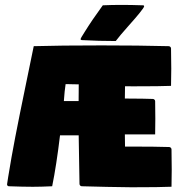

<svg xmlns="http://www.w3.org/2000/svg" viewBox="-20 -779 747 803"><path d="M9.5 -8.1Q9.5 -12 14.2 -38.6Q27.1 -118.9 43.7 -205Q60.3 -291 86.7 -418.6Q113 -546.1 121.1 -585.9Q229.7 -589.1 404.8 -589.1Q560.1 -589.1 685.5 -585.9Q689.7 -585.7 692.5 -582.9Q695.3 -580.1 695.3 -576.2Q696.3 -516.6 696.3 -491.7Q696.3 -453.4 695.3 -419.9Q654.1 -418 540 -418Q520.8 -418 502.9 -418.2Q502.4 -392.8 502.2 -366.9Q589.6 -366.5 619.1 -365.2Q623 -365.2 626 -362.3Q628.9 -359.4 628.9 -355.5Q629.6 -315.4 629.6 -282Q629.6 -252 628.9 -216.8H502.2Q502.4 -199.7 502.9 -166H514.6Q634.3 -166 687.5 -164.1Q691.4 -164.1 694.3 -161.1Q697.3 -158.2 697.3 -154.3Q698.2 -94.7 698.2 -69.8Q698.2 -31.5 697.3 2Q650.9 4.2 529.8 4.2Q505.6 4.2 426.9 2.6Q348.1 1 322.3 0Q318.4 0 315.4 -2.9Q312.5 -5.9 312.5 -9.8Q310.1 -120.4 309.1 -212.9H231Q216.1 -87.9 198.2 0Q151.4 2.2 117.4 2.2Q76.9 2.2 17.6 0Q13.9 0 11.7 -2.3Q9.5 -4.6 9.5 -8.1ZM247.1 -356.4H308.8Q309.1 -367.2 309.1 -391.5Q309.1 -415.8 309.3 -426.3Q299.6 -426.3 289.4 -426.5Q279.3 -426.8 269 -427Q258.8 -427.2 254.4 -427.2Q250 -399.4 247.1 -356.4ZM334.5 -646Q364.7 -694.8 409.9 -756.8Q446.5 -758.5 488.5 -758.5Q527.6 -758.5 577.9 -756.8Q582.8 -756.8 582.8 -752.7Q582.8 -748 563 -723.6Q549.6 -706.8 515.4 -668.5Q481.2 -630.1 464.1 -607.4Q392.6 -607.4 322 -611.3Q317.1 -611.8 317.1 -615.5Q317.1 -619.1 334.5 -646Z"/></svg>

Font: Digitalt
Style: Medium
Weight: 500
Designer: gluk
Foundry: gluk
Version: Version 0.60